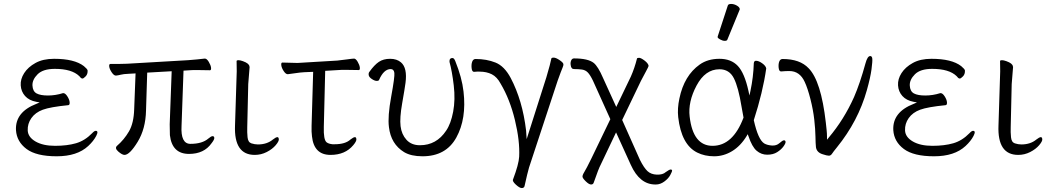

<svg xmlns="http://www.w3.org/2000/svg" viewBox="-20 -779 5302 973"><path d="M299 -307H301Q311 -307 321.5 -290.5Q332 -274 333 -260.5Q334 -247 326 -246Q235 -237 197 -223Q159 -209 139 -180.5Q119 -152 120.5 -118Q122 -84 160 -62Q198 -40 259 -40Q320 -40 365 -53Q410 -66 447 -104Q458 -116 465 -116Q481 -116 467.5 -90Q454 -64 427 -39Q371 13 267.5 13Q164 13 114.5 -24Q65 -61 61 -119Q56 -211 165 -253L181 -260L164 -263Q127 -270 107 -292.5Q87 -315 85 -346.5Q83 -378 102.5 -408.5Q122 -439 160 -460Q198 -481 254 -481Q357 -481 405 -444Q423 -429 424 -422Q425 -403 414 -392Q403 -381 398.5 -381Q394 -381 390 -384L382 -393Q344 -430 258 -430Q198 -430 170.5 -402.5Q143 -375 144.5 -345.5Q146 -316 165.5 -305.5Q185 -295 223 -295Q261 -295 299 -307Z M900 -141Q895 -50 945 -50Q1005 -50 1036 -77Q1050 -89 1057.5 -89Q1065 -89 1066 -80.5Q1067 -72 1052 -53Q1014 1 938 1Q852 1 841 -94Q840 -109 840 -149L850 -418L726 -411L720 -219Q718 -126 677.5 -60Q637 6 611 6Q599 6 579.5 -11Q560 -28 573 -40Q609 -71 633.5 -113Q658 -155 660 -226L667 -407L631 -405Q606 -404 592.5 -400.5Q579 -397 568 -396H567Q557 -396 546 -412.5Q535 -429 533.5 -442Q532 -455 540 -455H583Q609 -455 623 -456L933 -474Q956 -476 980 -478Q1004 -480 1016 -482H1019Q1028 -482 1038 -465.5Q1048 -449 1049.5 -436Q1051 -423 1044 -423L980 -424H960Q950 -424 941 -423L910 -421ZM841 -94Q841 -94 841 -95Z M1271 6Q1165 6 1171 -143L1178 -364Q1181 -418 1179 -470Q1180 -474 1188.5 -474Q1197 -474 1211 -469Q1242 -458 1244 -443V-442L1245 -440L1238 -353L1233 -135Q1232 -109 1234.5 -83.5Q1237 -58 1254 -52.5Q1271 -47 1287 -47Q1333 -47 1363 -72Q1378 -84 1386 -84Q1392 -84 1393 -73.5Q1394 -63 1377 -43Q1360 -23 1331.5 -8.5Q1303 6 1271 6Z M1798 -424 1733 -425H1713Q1703 -425 1695 -424L1628 -420L1621 -136Q1619 -71 1635 -58Q1645 -50 1665 -48H1676Q1730 -48 1756 -72Q1771 -84 1779 -84Q1785 -84 1786 -73.5Q1787 -63 1770 -43Q1729 6 1655 6Q1571 6 1561 -88Q1558 -110 1559 -142L1567 -415L1521 -413Q1502 -412 1476 -408Q1450 -404 1439 -403H1438Q1428 -403 1417.5 -419Q1407 -435 1405.5 -448.5Q1404 -462 1411 -462L1488 -460L1689 -472Q1711 -474 1738.5 -478Q1766 -482 1774.5 -482Q1783 -482 1792.5 -466Q1802 -450 1803.5 -437Q1805 -424 1798 -424ZM1756 -72ZM1695 -424H1694Z M2258 -468Q2257 -485 2273 -485Q2281 -485 2287 -470Q2321 -386 2329 -315Q2345 -177 2292.5 -82Q2240 13 2121 13Q2063 13 2028 -8Q1961 -49 1951 -135Q1944 -189 1962.5 -289.5Q1981 -390 1978.5 -409.5Q1976 -429 1960 -429Q1925 -429 1901 -374Q1899 -369 1889 -369Q1879 -369 1864.5 -378.5Q1850 -388 1848.5 -398.5Q1847 -409 1852 -415Q1877 -450 1900 -465.5Q1923 -481 1957 -481Q1991 -481 2012 -463Q2045 -435 2035 -359Q2031 -329 2018 -255Q2005 -181 2010 -139.5Q2015 -98 2040 -70.5Q2065 -43 2108 -43Q2192 -43 2241 -117Q2265 -152 2276.5 -213Q2288 -274 2279.5 -346Q2271 -418 2258 -465Z M2382 -415Q2372 -415 2370 -434Q2368 -453 2373 -466.5Q2378 -480 2390 -480Q2446 -480 2491 -462Q2536 -444 2568 -384Q2628 -270 2646 -118L2649 -74L2749 -388Q2770 -459 2774 -482Q2775 -487 2786 -487Q2797 -487 2815.5 -474.5Q2834 -462 2835 -454.5Q2836 -447 2830.5 -435Q2825 -423 2806 -370L2661 70Q2653 97 2638 165Q2635 174 2624 174Q2613 174 2594 156.5Q2575 139 2580 130Q2609 53 2611 15Q2615 -65 2589.5 -170.5Q2564 -276 2517 -355Q2499 -389 2472.5 -402.5Q2446 -416 2410 -416H2397Q2391 -416 2383 -415ZM2774 -482ZM2646 -118Q2646 -118 2646 -117Z M2889 -429Q2874 -429 2872 -450Q2870 -462 2874.5 -472.5Q2879 -483 2889 -483Q2960 -483 2989 -460Q3011 -442 3036 -384L3103 -237L3177 -391Q3196 -434 3208 -482Q3209 -486 3218.5 -486Q3228 -486 3246.5 -472Q3265 -458 3267 -445Q3266 -440 3253.5 -417Q3241 -394 3228 -369L3133 -171L3223 31Q3243 71 3261 88Q3279 105 3309 106Q3339 107 3354 93Q3372 80 3378.5 80Q3385 80 3386 85Q3386 91 3376.5 108.5Q3367 126 3346.5 141Q3326 156 3304 156H3301Q3222 156 3177 57L3102 -108L3024 56Q3014 74 2989 146Q2986 156 2975.5 156Q2965 156 2949 140.5Q2933 125 2932 117Q2931 109 2941.5 92Q2952 75 2977 24L3073 -175L2985 -370Q2971 -399 2959 -411.5Q2947 -424 2929.5 -426.5Q2912 -429 2889 -429Z M3668 -750Q3670 -759 3685 -759Q3700 -759 3714.5 -750.5Q3729 -742 3729 -732Q3729 -730 3728 -729L3666 -578Q3664 -572 3653 -572Q3642 -572 3629.5 -579Q3617 -586 3617 -590V-594ZM3863 -432Q3846 -312 3800 -170Q3822 -71 3853 -52Q3869 -43 3892 -41.5Q3915 -40 3930.5 -54Q3946 -68 3953 -68Q3960 -68 3961 -60.5Q3962 -53 3950.5 -37Q3939 -21 3918.5 -8Q3898 5 3868 5Q3838 5 3814.5 -15Q3791 -35 3773 -89L3769 -99L3764 -90Q3733 -39 3690 -13Q3647 13 3599 13Q3551 13 3513 -6Q3433 -46 3417 -185Q3412 -229 3423 -280Q3447 -396 3526 -452Q3567 -481 3626 -481Q3685 -481 3719 -445Q3753 -409 3773 -318L3778 -295L3783 -318Q3798 -389 3800 -458Q3801 -471 3811 -471Q3825 -471 3843 -458Q3861 -445 3863 -432ZM3591 -40Q3694 -40 3748 -183Q3743 -210 3738 -238Q3722 -337 3699 -382.5Q3676 -428 3626 -428Q3554 -428 3510 -345.5Q3466 -263 3475 -188Q3492 -40 3591 -40Z M4058 -364Q4033 -419 3980 -419Q3961 -419 3939 -417H3938Q3928 -417 3926 -435.5Q3924 -454 3929 -467Q3934 -480 3946 -480Q4034 -480 4078 -433Q4141 -369 4165 -158L4169 -121Q4171 -103 4171 -85V-71L4180 -82Q4257 -173 4308 -287Q4338 -356 4366 -458Q4376 -495 4390 -495Q4399 -495 4400.5 -482Q4402 -469 4396.5 -427.5Q4391 -386 4373 -322Q4329 -165 4221 -32Q4203 -10 4196.5 0Q4190 10 4180.5 10Q4171 10 4150 3Q4119 -6 4115 -33Q4113 -51 4112.5 -87Q4112 -123 4106.5 -172.5Q4101 -222 4087 -277Q4073 -332 4058 -364Z M4745 -307H4747Q4757 -307 4767.5 -290.5Q4778 -274 4779 -260.5Q4780 -247 4772 -246Q4681 -237 4643 -223Q4605 -209 4585 -180.5Q4565 -152 4566.5 -118Q4568 -84 4606 -62Q4644 -40 4705 -40Q4766 -40 4811 -53Q4856 -66 4893 -104Q4904 -116 4911 -116Q4927 -116 4913.5 -90Q4900 -64 4873 -39Q4817 13 4713.5 13Q4610 13 4560.5 -24Q4511 -61 4507 -119Q4502 -211 4611 -253L4627 -260L4610 -263Q4573 -270 4553 -292.5Q4533 -315 4531 -346.5Q4529 -378 4548.5 -408.5Q4568 -439 4606 -460Q4644 -481 4700 -481Q4803 -481 4851 -444Q4869 -429 4870 -422Q4871 -403 4860 -392Q4849 -381 4844.5 -381Q4840 -381 4836 -384L4828 -393Q4790 -430 4704 -430Q4644 -430 4616.5 -402.5Q4589 -375 4590.5 -345.5Q4592 -316 4611.5 -305.5Q4631 -295 4669 -295Q4707 -295 4745 -307Z M5140 6Q5034 6 5040 -143L5047 -364Q5050 -418 5048 -470Q5049 -474 5057.5 -474Q5066 -474 5080 -469Q5111 -458 5113 -443V-442L5114 -440L5107 -353L5102 -135Q5101 -109 5103.5 -83.5Q5106 -58 5123 -52.5Q5140 -47 5156 -47Q5202 -47 5232 -72Q5247 -84 5255 -84Q5261 -84 5262 -73.5Q5263 -63 5246 -43Q5229 -23 5200.5 -8.5Q5172 6 5140 6Z"/></svg>

Font: LXGW WenKai Light
Style: Regular
Weight: 300
Designer: LXGW / Fontworks Inc.
Foundry: LXGW / Fontworks Inc.
Version: Version 1.501; October 10, 2024